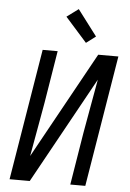

<svg xmlns="http://www.w3.org/2000/svg" viewBox="-63 -1025 726 1071"><g transform="rotate(5 300.0 -489.5)"><path d="M32 0 153 -735H237L189 -441Q176 -365 162 -289.5Q148 -214 135 -139L464 -735H577L456 0H372L420 -294Q433 -370 447 -445.5Q461 -521 474 -596L145 0ZM390 -795 269 -931 334 -979 443 -835Z"/></g></svg>

Font: Iosevka Extended Oblique
Style: Regular
Weight: 400
Width: 7
Italic angle: -9°
Monospace: yes
Designer: Belleve Invis
Foundry: Belleve Invis
Version: Version 32.0.1; ttfautohint (v1.8.4)